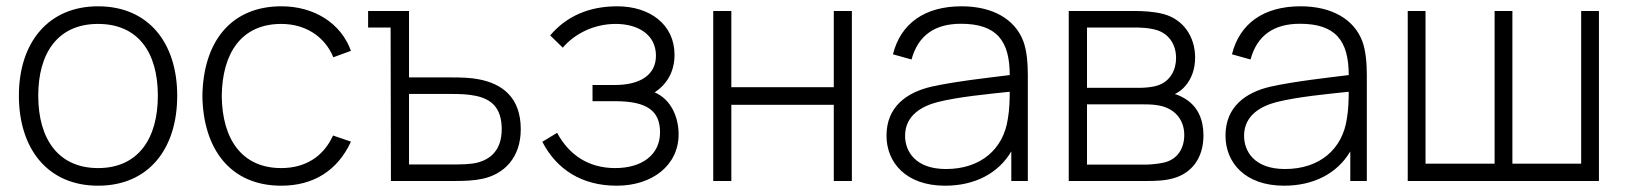

<svg xmlns="http://www.w3.org/2000/svg" viewBox="-20 -575 5170 610"><path d="M291.5 15C451 15 543 -100.5 543 -271C543 -438 452.5 -555 291.5 -555C134 -555 40 -440.5 40 -271C40 -103 131 15 291.5 15ZM291.5 -41C166.5 -41 101.5 -132 101.5 -271C101.5 -405 162.5 -499 291.5 -499C418 -499 481.5 -409.5 481.5 -271C481.5 -134.5 419 -41 291.5 -41Z M873.5 15C976 15 1052.5 -33 1095 -125L1038 -144.5C1007.5 -77 949.5 -41 873.5 -41C749 -41 686 -132 684.5 -270C686 -405 746 -499 873.5 -499C949.5 -499 1011.5 -460 1039 -393L1095 -413.5C1063.5 -501 978.5 -555 874 -555C713 -555 625.5 -441.5 623 -270C625.5 -102 711.5 15 873.5 15Z M1424 0C1455 0 1485.5 -1 1513 -7C1580.5 -21.5 1634.5 -73 1634.5 -164.5C1634.5 -266.5 1574.5 -310 1498.5 -323.5C1475 -328 1447.5 -329 1416 -329H1279.5V-540H1149.5V-487.5H1221L1222 0ZM1279.5 -276.5H1416.5C1441 -276.5 1468.5 -275.5 1491.5 -270.5C1542.5 -260 1574 -231 1574 -164.5C1574 -96.5 1536.5 -69.5 1499.5 -59C1476 -52.5 1441 -52.5 1416.5 -52.5H1279.5Z M2060 -281.5C2099.5 -308 2123 -347.5 2123 -401C2123 -497 2045 -555 1941 -555C1851.5 -555 1779.5 -523.5 1728 -462.5L1768 -423.5C1806 -468.5 1868 -499 1936 -499C2006 -499 2064 -466 2064 -398C2064 -336.5 2013 -305 1934 -305H1862.5V-253.5H1934.5C2035.5 -253.5 2077 -223 2077 -154.5C2077 -83.5 2020 -41 1934.5 -41C1852.5 -41 1789.5 -80 1750 -153L1703 -124.5C1748.5 -36.5 1828.5 15 1939.5 15C2052 15 2136 -49.5 2136 -148.5C2136 -201 2113 -259 2060 -281.5Z M2303.5 0V-242H2629V0H2686.5V-540H2629V-298H2303.5V-540H2246V0Z M3231 -444.5C3204.5 -514 3134 -555 3035 -555C2918 -555 2841.5 -500.5 2817 -402.5L2876 -386C2897 -463 2950.5 -499.5 3033 -499.5C3146 -499.5 3188 -446 3188 -336.5C3124.5 -328.5 3017.5 -317 2938.5 -299.5C2860 -281 2796.5 -235.5 2796.5 -144C2796.5 -59 2858 15 2982.5 15C3076 15 3151.5 -23.5 3193 -94V0H3245.5V-336.5C3245.5 -375 3242 -415.5 3231 -444.5ZM2985.5 -38C2888.5 -38 2855.5 -94 2855.5 -143.5C2855.5 -209.5 2910.5 -238 2958 -250.5C3025 -267.5 3122 -276.5 3188 -283.5C3188 -259.5 3187 -224.5 3182 -197.5C3168 -101 3095.5 -38 2985.5 -38Z M3622 0C3647 0 3680 -0.5 3707.5 -8.5C3764 -24 3803.5 -70.5 3803.5 -145C3803.5 -196 3785 -236.5 3746.5 -260.5C3734.5 -268 3722 -274 3712.5 -276C3723.5 -281.5 3736.5 -290.5 3746 -302C3766 -325.5 3777 -356 3777 -392C3777 -459 3739 -514 3676 -530.5C3646 -538.5 3608.5 -540 3590 -540H3375.5V0ZM3433.5 -487.5H3589C3596.5 -487.5 3631 -487.5 3658 -478.5C3695.5 -465.5 3716.5 -432 3716.5 -390.5C3716.5 -353 3698 -317 3659.5 -304C3642.5 -298 3617.5 -296 3601.5 -296H3433.5ZM3433.5 -243.5H3607C3621 -243.5 3639.5 -243.5 3655 -241C3708.5 -234 3742.5 -198 3742.5 -146C3742.5 -106 3723 -69 3678 -58.5C3660.5 -54.5 3634.5 -52 3620.5 -52H3433.5Z M4308 -444.5C4281.5 -514 4211 -555 4112 -555C3995 -555 3918.5 -500.5 3894 -402.5L3953 -386C3974 -463 4027.5 -499.5 4110 -499.5C4223 -499.5 4265 -446 4265 -336.5C4201.5 -328.5 4094.5 -317 4015.5 -299.5C3937 -281 3873.5 -235.5 3873.5 -144C3873.5 -59 3935 15 4059.5 15C4153 15 4228.5 -23.5 4270 -94V0H4322.5V-336.5C4322.5 -375 4319 -415.5 4308 -444.5ZM4062.5 -38C3965.5 -38 3932.5 -94 3932.5 -143.5C3932.5 -209.5 3987.5 -238 4035 -250.5C4102 -267.5 4199 -276.5 4265 -283.5C4265 -259.5 4264 -224.5 4259 -197.5C4245 -101 4172.5 -38 4062.5 -38Z M5060 0V-540H5003.5V-55H4785V-540H4728.5V-55H4509V-540H4452.5V0Z"/></svg>

Font: Hauora Light
Style: Regular
Weight: 300
Designer: Wayne Shih
Foundry: WCYS
Version: Version 1.001;hotconv 1.0.109;makeotfexe 2.5.65596